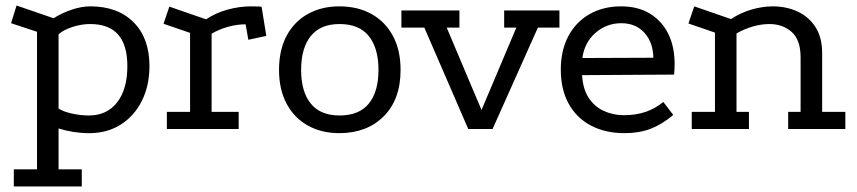

<svg xmlns="http://www.w3.org/2000/svg" viewBox="-20 -467 3103 695"><path d="M30 208V146H114V-352L20 -383L40 -447L174 -401Q206 -421 241 -432.5Q276 -444 307 -444Q406 -444 463.5 -386.5Q521 -329 521 -228Q521 -157 493.5 -102Q466 -47 417 -16Q368 15 303 15Q246 15 192 -2V146H276V208ZM302 -49Q367 -49 404 -96.5Q441 -144 441 -228Q441 -304 407.5 -342Q374 -380 306 -380Q275 -380 242.5 -369.5Q210 -359 192 -343V-74Q209 -63 240 -56Q271 -49 302 -49Z M726 -397Q760 -420 803 -432Q846 -444 889 -444Q925 -444 927 -442L944 -337L879 -323L869 -379Q838 -379 805.5 -370Q773 -361 746 -345V-62H844V0H584V-62H668V-348L572 -381L593 -443Z M1208 -444Q1275 -444 1324.5 -416.5Q1374 -389 1402 -337.5Q1430 -286 1430 -214Q1430 -107 1369 -46Q1308 15 1208 15Q1144 15 1094.5 -12.5Q1045 -40 1017.5 -91.5Q990 -143 990 -214Q990 -286 1017.5 -337.5Q1045 -389 1094.5 -416.5Q1144 -444 1208 -444ZM1209 -380Q1140 -380 1105 -336.5Q1070 -293 1070 -214Q1070 -135 1105 -92Q1140 -49 1209 -49Q1280 -49 1315 -92Q1350 -135 1350 -214Q1350 -293 1315 -336.5Q1280 -380 1209 -380Z M1433 -429H1643V-367H1597L1687 -154L1723 -69L1759 -154L1849 -367H1805V-429H2005V-367H1927L1763 0H1675L1516 -367H1433Z M2417 -51Q2377 -17 2335.5 -1Q2294 15 2241 15Q2171 15 2119 -12.5Q2067 -40 2038.5 -91.5Q2010 -143 2010 -215Q2010 -284 2037 -335.5Q2064 -387 2113.5 -415.5Q2163 -444 2228 -444Q2289 -444 2332 -418Q2375 -392 2398.5 -345.5Q2422 -299 2422 -235Q2422 -226 2421.5 -216.5Q2421 -207 2420 -197L2087 -195Q2090 -144 2111.5 -112Q2133 -80 2166.5 -65Q2200 -50 2238 -50Q2282 -50 2317 -62Q2352 -74 2381 -98ZM2345 -258Q2344 -314 2312.5 -348.5Q2281 -383 2229 -383Q2176 -383 2136 -348.5Q2096 -314 2088 -257Z M2484 0V-62H2568V-349L2472 -382L2493 -444L2626 -398Q2661 -421 2700.5 -432.5Q2740 -444 2778 -444Q2826 -444 2866.5 -425.5Q2907 -407 2931.5 -369.5Q2956 -332 2956 -275V-62H3040V0H2833V-62H2878V-259Q2878 -323 2845.5 -351.5Q2813 -380 2765 -380Q2737 -380 2706.5 -371.5Q2676 -363 2646 -346V-62H2691V0Z"/></svg>

Font: Podkova
Style: Regular
Weight: 400
Designer: Ilya Yudin
Foundry: Cyreal (www.cyreal.org)
Version: Version 2.103